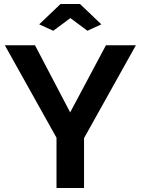

<svg xmlns="http://www.w3.org/2000/svg" viewBox="-20 -935 700 955"><path d="M154 -710 329 -376 507 -710H656L398 -248V0H261V-250L4 -710ZM175 -814 281 -915H378L484 -814L415 -782L330 -845L245 -782Z"/></svg>

Font: YasnoRaleway
Style: Bold
Weight: 700
Designer: Matt McInerney, Pablo Impallari, Rodrigo Fuenzalida
Foundry: Matt McInerney, Pablo Impallari, Rodrigo Fuenzalida
Version: Version 4.026